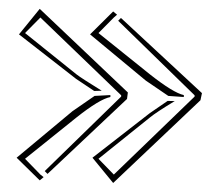

<svg xmlns="http://www.w3.org/2000/svg" viewBox="-20 -501 494 434"><path d="M87.4 -107.9 81.1 -114.3 253.9 -282.7V-285.6L71.3 -461.4L36.6 -426.3L152.8 -333Q164.1 -324.2 210 -295.9L192.9 -295.4L151.9 -322.8L22.9 -423.3L69.8 -481L269 -292L267.1 -277.3ZM78.6 -100.6 69.8 -93.3 17.6 -144.5 143.6 -249.5 193.8 -284.2 229.5 -286.1V-281.7Q205.1 -276.9 152.8 -235.4L36.6 -142.1L71.3 -106.4ZM253.4 -460.4 436.5 -290.5 433.1 -274.4 235.8 -87.4 189 -144.5 318.4 -245.1 358.9 -272.9 375 -272.5Q333 -247.1 318.8 -235.4L202.6 -142.1L237.3 -106.4L419.9 -282.7V-285.6L247.1 -454.1ZM244.6 -467.8 237.3 -461.4 202.6 -426.3 318.8 -333Q372.1 -291 395.5 -286.1V-281.7L360.4 -284.2L309.6 -318.8L183.6 -423.3L235.8 -475.1Z"/></svg>

Font: FoglihtenNo03
Style: Regular
Weight: 500
Version: Version 0.59